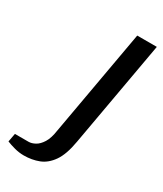

<svg xmlns="http://www.w3.org/2000/svg" viewBox="-274 -570 721 849"><g transform="rotate(30 86.5 -145.0)"><path d="M-4 210Q-28 210 -52 203.5Q-76 197 -93 190L-85 147H-15Q0 147 17.5 137.5Q35 128 49.5 105Q64 82 70 40L166 -500H266L170 40Q158 110 132.5 146.5Q107 183 72 196.5Q37 210 -4 210Z"/></g></svg>

Font: Cuprum Medium
Style: Italic
Weight: 500
Italic angle: -10°
Version: Version 3.000